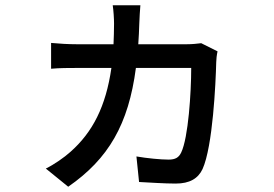

<svg xmlns="http://www.w3.org/2000/svg" viewBox="-20 -641 1040 729"><path d="M744 -477C728 -475 710 -473 689 -473H505C507 -499 508 -526 509 -554C510 -573 511 -602 513 -621H408C411 -602 413 -570 413 -551C413 -524 412 -498 411 -473H272C241 -473 205 -475 174 -478V-380C206 -383 243 -383 272 -383H403C382 -237 332 -139 247 -64C225 -44 185 -16 154 -1L239 68C392 -38 468 -169 496 -383H706C706 -290 695 -118 668 -62C659 -43 646 -35 620 -35C590 -35 539 -40 498 -47L508 50C547 52 605 56 647 56C700 56 732 37 749 1C788 -85 799 -325 801 -405C801 -415 803 -433 806 -446Z"/></svg>

Font: Noto Sans Japanese Medium
Style: Regular
Weight: 500
Designer: Ryoko NISHIZUKA (kana & ideographs); Paul D. Hunt (Latin, Greek & Cyrillic); Wenlong ZHANG (bopomofo); Sandoll Communica
Foundry: Adobe Systems Incorporated
Version: Version 1.000;PS 1;hotconv 1.0.78;makeotf.lib2.5.61930